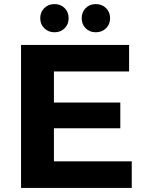

<svg xmlns="http://www.w3.org/2000/svg" viewBox="-20 -920 711 940"><path d="M625 -130V0H83V-700H612V-570H244V-418H569V-292H244V-130ZM177 -831Q177 -861 197 -880.5Q217 -900 247 -900Q277 -900 296.5 -880.5Q316 -861 316 -831Q316 -801 296.5 -781.5Q277 -762 247 -762Q217 -762 197 -781.5Q177 -801 177 -831ZM380 -831Q380 -861 399.5 -880.5Q419 -900 449 -900Q479 -900 499 -880.5Q519 -861 519 -831Q519 -801 499 -781.5Q479 -762 449 -762Q419 -762 399.5 -781.5Q380 -801 380 -831Z"/></svg>

Font: APTA Sans Regular
Style: Bold Italic
Weight: 700
Version: Version 7.200